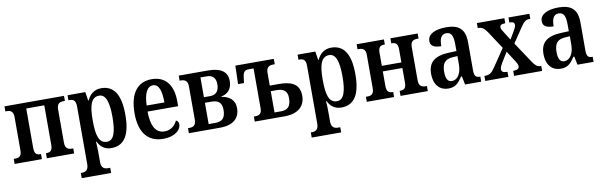

<svg xmlns="http://www.w3.org/2000/svg" viewBox="-50 -1036 5535 1760"><g transform="rotate(-10 2717.5 -156.0)"><path d="M16 0H270V-47H267C233 -47 209 -56 209 -113V-482H377V-113C377 -56 352 -47 318 -47H316V0H570V-47H559C524 -47 495 -58 495 -113V-423C495 -479 524 -489 559 -489H570V-536H16V-489H27C62 -489 90 -479 90 -422V-113C90 -56 62 -47 27 -47H16Z M599 235H873V187H853C825 187 790 179 790 121V43C790 4 789 -41 786 -71H791C815 -21 854 11 916 11C1032 11 1094 -75 1094 -268C1094 -461 1031 -546 917 -546C850 -546 810 -508 785 -455H781L768 -536H603V-489H611C645 -489 671 -480 671 -420V119C671 179 636 187 608 187H599ZM886 -53C811 -53 790 -128 790 -269C790 -403 811 -482 887 -482C949 -482 974 -407 974 -269C974 -128 949 -53 886 -53Z M1397 10C1515 10 1566 -49 1566 -96C1566 -117 1555 -130 1541 -135C1521 -91 1482 -55 1423 -55C1344 -55 1301 -118 1299 -261H1584V-306C1584 -464 1510 -547 1388 -547C1255 -547 1179 -452 1179 -264C1179 -90 1255 10 1397 10ZM1301 -317C1304 -429 1335 -490 1390 -490C1445 -490 1466 -422 1466 -317Z M1638 0H1928C2055 0 2113 -60 2113 -150C2113 -230 2056 -267 1990 -276V-280C2046 -290 2090 -330 2090 -406C2090 -490 2035 -536 1908 -536H1638V-489H1649C1683 -489 1713 -478 1713 -422V-113C1713 -56 1684 -47 1649 -47H1638ZM1831 -301V-485H1891C1949 -485 1973 -450 1973 -397C1973 -340 1948 -301 1890 -301ZM1831 -51V-249H1891C1951 -249 1988 -227 1988 -157C1988 -81 1958 -51 1894 -51Z M2251 0H2530C2658 0 2721 -64 2721 -158C2721 -278 2631 -301 2525 -301H2444V-420C2444 -472 2470 -486 2511 -486H2523V-536H2165L2160 -365H2215L2220 -401C2226 -464 2238 -482 2281 -482H2325V-112C2325 -63 2306 -47 2261 -47H2251ZM2444 -51V-249H2500C2562 -249 2598 -225 2598 -159C2598 -82 2568 -51 2504 -51Z M2740 235H3014V187H2994C2966 187 2931 179 2931 121V43C2931 4 2930 -41 2927 -71H2932C2956 -21 2995 11 3057 11C3173 11 3235 -75 3235 -268C3235 -461 3172 -546 3058 -546C2991 -546 2951 -508 2926 -455H2922L2909 -536H2744V-489H2752C2786 -489 2812 -480 2812 -420V119C2812 179 2777 187 2749 187H2740ZM3027 -53C2952 -53 2931 -128 2931 -269C2931 -403 2952 -482 3028 -482C3090 -482 3115 -407 3115 -269C3115 -128 3090 -53 3027 -53Z M3294 0H3548V-47H3545C3512 -47 3487 -56 3487 -113V-249H3669V-113C3669 -56 3645 -47 3611 -47H3608V0H3862V-47H3852C3816 -47 3787 -58 3787 -113V-423C3787 -479 3816 -489 3852 -489H3862V-536H3608V-489H3611C3645 -489 3669 -479 3669 -423V-301H3487V-423C3487 -479 3510 -489 3545 -489H3548V-536H3294V-489H3306C3340 -489 3369 -479 3369 -423V-113C3369 -56 3341 -47 3306 -47H3294Z M4053 10C4121 10 4147 -23 4185 -78H4193L4209 0H4359V-47H4356C4316 -47 4303 -63 4303 -118V-376C4303 -501 4244 -547 4128 -547C4029 -547 3955 -515 3955 -449C3955 -404 3988 -384 4055 -384C4055 -449 4070 -493 4120 -493C4173 -493 4184 -447 4184 -373V-316L4113 -313C3983 -308 3919 -259 3919 -151C3919 -41 3978 10 4053 10ZM4095 -52C4057 -52 4040 -87 4040 -146C4040 -222 4065 -262 4142 -266L4185 -269V-191C4185 -109 4150 -52 4095 -52Z M4397 0H4612V-47H4610C4572 -47 4557 -58 4557 -80C4557 -99 4567 -117 4578 -136L4636 -230L4688 -149C4715 -108 4721 -95 4721 -80C4721 -58 4704 -47 4669 -47H4665V0H4926V-47H4915C4893 -47 4871 -61 4846 -100L4719 -291L4809 -425C4844 -478 4861 -489 4895 -489H4902V-536H4707V-489H4710C4736 -489 4754 -484 4754 -460C4754 -442 4744 -425 4731 -402L4690 -333L4639 -414C4626 -435 4619 -446 4619 -460C4619 -476 4628 -489 4666 -489H4669V-536H4413V-489H4424C4452 -489 4475 -471 4499 -436L4607 -271L4499 -111C4464 -60 4446 -47 4405 -47H4397Z M5099 10C5167 10 5193 -23 5231 -78H5239L5255 0H5405V-47H5402C5362 -47 5349 -63 5349 -118V-376C5349 -501 5290 -547 5174 -547C5075 -547 5001 -515 5001 -449C5001 -404 5034 -384 5101 -384C5101 -449 5116 -493 5166 -493C5219 -493 5230 -447 5230 -373V-316L5159 -313C5029 -308 4965 -259 4965 -151C4965 -41 5024 10 5099 10ZM5141 -52C5103 -52 5086 -87 5086 -146C5086 -222 5111 -262 5188 -266L5231 -269V-191C5231 -109 5196 -52 5141 -52Z"/></g></svg>

Font: Noto Serif Condensed Semi
Style: Regular
Weight: 600
Width: 3
Designer: Monotype Design Team
Foundry: Monotype Imaging Inc.
Version: Version 1.002